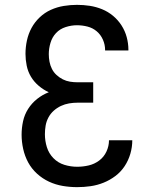

<svg xmlns="http://www.w3.org/2000/svg" viewBox="-20 -763 640 791"><path d="M298 8Q268 8 238.5 3Q209 -2 182 -14.5Q155 -27 132.5 -47.5Q110 -68 96 -94Q82 -120 75.5 -149.5Q69 -179 69 -208Q69 -236 75 -263.5Q81 -291 96 -314.5Q111 -338 133 -355.5Q155 -373 181 -383Q159 -393 139.5 -409.5Q120 -426 107.5 -447Q95 -468 90 -492.5Q85 -517 85 -541Q85 -569 91 -596.5Q97 -624 110 -648Q123 -672 143.5 -691.5Q164 -711 189.5 -722.5Q215 -734 242.5 -738.5Q270 -743 297 -743Q324 -743 350 -739Q376 -735 400.5 -725Q425 -715 445.5 -698Q466 -681 480.5 -658.5Q495 -636 502 -610Q509 -584 509 -558V-555H413V-557Q413 -579 404 -599.5Q395 -620 378.5 -634Q362 -648 340.5 -653.5Q319 -659 297 -659Q274 -659 250.5 -651.5Q227 -644 211 -627Q195 -610 188 -586.5Q181 -563 181 -540Q181 -524 184 -508.5Q187 -493 194 -479Q201 -465 213 -454Q225 -443 239 -436Q253 -429 268.5 -426.5Q284 -424 300 -424H364V-340H300Q282 -340 264.5 -337Q247 -334 231 -326.5Q215 -319 201.5 -307Q188 -295 179.5 -279Q171 -263 168 -245.5Q165 -228 165 -210Q165 -183 173 -157Q181 -131 200 -111.5Q219 -92 245 -84Q271 -76 298 -76Q322 -76 345.5 -81.5Q369 -87 388.5 -101.5Q408 -116 418.5 -138.5Q429 -161 429 -185H525Q525 -157 517 -129.5Q509 -102 493.5 -78.5Q478 -55 455.5 -38Q433 -21 407 -10.5Q381 0 353.5 4Q326 8 298 8Z"/></svg>

Font: Iosevka Fixed Medium Extended
Style: Regular
Weight: 500
Width: 7
Monospace: yes
Designer: Belleve Invis
Foundry: Belleve Invis
Version: Version 24.1.1; ttfautohint (v1.8.4)